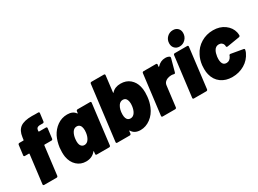

<svg xmlns="http://www.w3.org/2000/svg" viewBox="-35 -1391 2753 2046"><g transform="rotate(-30 1341.0 -367.5)"><path d="M418 -505 403 -385Q402 -378 398 -374Q394 -370 387 -370H302Q300 -370 298 -368.5Q296 -367 296 -364L253 -15Q252 -8 247.5 -4Q243 0 237 0H83Q77 0 73.5 -4Q70 -8 71 -15L114 -364Q114 -370 108 -370H60Q53 -370 49.5 -374Q46 -378 47 -385L62 -505Q63 -512 67.5 -516Q72 -520 78 -520H127Q133 -520 133 -526L137 -556Q147 -633 193.5 -667Q240 -701 337 -701Q360 -701 373 -700H414Q421 -700 424.5 -696Q428 -692 427 -685L415 -590Q414 -583 409.5 -579Q405 -575 398 -575H358Q338 -573 328.5 -564.5Q319 -556 317 -539L316 -526Q315 -524 316.5 -522Q318 -520 321 -520H405Q412 -520 415.5 -516Q419 -512 418 -505Z M794 -520H948Q954 -520 957.5 -516Q961 -512 960 -505L900 -15Q899 -8 894.5 -4Q890 0 884 0H731Q724 0 720.5 -4Q717 -8 718 -15L721 -43Q722 -47 719.5 -48Q717 -49 715 -45Q672 8 597 8Q532 8 485.5 -34.5Q439 -77 426 -150Q422 -175 422 -206Q422 -235 425 -262Q435 -334 462 -390Q493 -451 547.5 -489.5Q602 -528 670 -528Q739 -528 769 -484Q771 -480 773 -481Q775 -482 776 -486L778 -505Q779 -512 783.5 -516Q788 -520 794 -520ZM748 -259Q750 -279 750 -288Q750 -315 742 -336Q727 -367 695 -367Q660 -367 640 -334Q621 -303 616 -259Q614 -239 614 -231Q614 -203 621 -186Q636 -153 669 -153Q703 -153 724 -187Q742 -215 748 -259Z M1509 -315Q1509 -289 1506 -262Q1500 -203 1478 -150Q1448 -77 1390.5 -34.5Q1333 8 1268 8Q1194 8 1163 -45Q1162 -49 1159.5 -48Q1157 -47 1156 -43L1153 -15Q1152 -8 1147.5 -4Q1143 0 1136 0H983Q976 0 972.5 -4Q969 -8 970 -15L1053 -685Q1054 -692 1058 -696Q1062 -700 1069 -700H1222Q1229 -700 1232.5 -696Q1236 -692 1235 -685L1211 -486Q1210 -482 1212 -481Q1214 -480 1217 -484Q1256 -528 1326 -528Q1395 -528 1440 -489.5Q1485 -451 1500 -390Q1509 -359 1509 -315ZM1315 -259Q1317 -279 1317 -287Q1317 -313 1309 -334Q1296 -367 1262 -367Q1229 -367 1208 -336Q1181 -295 1181 -231Q1181 -204 1188 -187Q1201 -153 1236 -153Q1270 -153 1291 -186Q1309 -214 1315 -259Z M1926 -514Q1932 -510 1932 -503Q1932 -498 1931 -495L1889 -341Q1886 -333 1881.5 -331Q1877 -329 1870 -331Q1854 -335 1839 -335Q1826 -335 1812 -332Q1786 -327 1766 -310.5Q1746 -294 1743 -266L1712 -15Q1711 -8 1706.5 -4Q1702 0 1695 0H1542Q1535 0 1531.5 -4Q1528 -8 1529 -15L1590 -505Q1591 -512 1595 -516Q1599 -520 1606 -520H1759Q1766 -520 1769.5 -516Q1773 -512 1772 -505L1769 -483Q1769 -474 1775 -480Q1817 -527 1876 -527Q1907 -527 1926 -514Z M1991 -637Q1991 -683 2021.5 -713Q2052 -743 2095 -743Q2131 -743 2153.5 -721Q2176 -699 2176 -663Q2176 -618 2145.5 -586.5Q2115 -555 2072 -555Q2036 -555 2013.5 -578Q1991 -601 1991 -637ZM1913 -15 1974 -505Q1975 -512 1979 -516Q1983 -520 1990 -520H2143Q2150 -520 2153.5 -516Q2157 -512 2156 -505L2096 -15Q2095 -8 2090.5 -4Q2086 0 2079 0H1926Q1919 0 1915.5 -4Q1912 -8 1913 -15Z M2185 -149Q2177 -178 2177 -218Q2177 -248 2179 -263Q2187 -328 2213 -376Q2248 -447 2315 -487.5Q2382 -528 2464 -528Q2547 -528 2605 -485.5Q2663 -443 2678 -379Q2682 -358 2682 -341Q2681 -328 2667 -325L2514 -300H2511Q2498 -300 2498 -313L2497 -327Q2493 -344 2478.5 -355.5Q2464 -367 2443 -367Q2404 -367 2384 -331Q2369 -305 2363 -262Q2361 -242 2361 -233Q2361 -211 2366 -193Q2377 -153 2417 -153Q2459 -153 2481 -199L2482 -203Q2484 -211 2489 -214.5Q2494 -218 2500 -217L2649 -191Q2662 -188 2659 -175Q2655 -157 2649 -144Q2615 -71 2547.5 -31.5Q2480 8 2398 8Q2316 8 2259.5 -33.5Q2203 -75 2185 -149Z"/></g></svg>

Font: Barlow Black
Style: Italic
Weight: 900
Italic angle: -7°
Designer: Jeremy Tribby
Foundry: Tribby Type
Version: Version 1.408